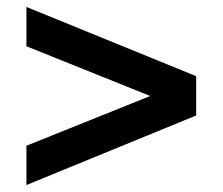

<svg xmlns="http://www.w3.org/2000/svg" viewBox="-20 -563 640 552"><path d="M56 -31V-144L504 -324V-250L56 -430V-543L544 -344V-231Z"/></svg>

Font: Nunito Sans 12pt ExtraLight ExtraBold
Style: Regular
Weight: 800
Version: Version 3.101;gftools[0.9.27]